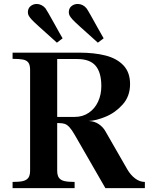

<svg xmlns="http://www.w3.org/2000/svg" viewBox="-20 -972 802 992"><path d="M284.5 -336H263V-368H367Q407 -368 438.2 -389Q469.5 -410 486.5 -446.2Q503.5 -482.5 503.5 -527Q503.5 -597.5 474 -632.2Q444.5 -667 379 -667H270V-700H389Q467.5 -700 525.8 -685Q584 -670 618 -634Q652 -598 652 -537.5Q652 -475 614.2 -432.5Q576.5 -390 526.2 -369.2Q476 -348.5 438.5 -347Q469 -345.5 491 -330.2Q513 -315 524.5 -294L638 -96.5Q654.5 -68 678.2 -50Q702 -32 728.5 -32V0H524.5L366.5 -274.5Q351 -301.5 339 -314.5Q327 -327.5 315 -331.8Q303 -336 284.5 -336ZM135.5 -90.5V-611Q135.5 -636 126.8 -648.2Q118 -660.5 99.2 -664.2Q80.5 -668 45 -668V-700H275.5V-90.5Q275.5 -66 284.5 -53.5Q293.5 -41 312.5 -36.5Q331.5 -32 365.5 -32V0H45V-32Q79.5 -32 98.5 -36.5Q117.5 -41 126.5 -53.5Q135.5 -66 135.5 -90.5ZM233 -788.5Q206 -812.5 178.8 -837.2Q151.5 -862 143.5 -871Q134 -881.5 129 -890Q124 -898.5 124 -908.5Q124 -929 137.8 -940.2Q151.5 -951.5 170 -951.5Q182.5 -951.5 194.2 -945.5Q206 -939.5 214.5 -929.5Q221 -921.5 264.5 -843Q276 -821.5 286.2 -803.8Q296.5 -786 303.5 -774L274 -751.5ZM444.5 -788.5Q417.5 -812.5 390.2 -837.2Q363 -862 355 -871Q345.5 -881.5 340.5 -890Q335.5 -898.5 335.5 -908.5Q335.5 -929 349.2 -940.2Q363 -951.5 381.5 -951.5Q394.5 -951.5 406.2 -945.8Q418 -940 426.5 -929.5Q431.5 -923.5 448.8 -892.8Q466 -862 483.5 -830.5Q513 -778 515.5 -774L485.5 -751.5Z"/></svg>

Font: Didactic
Style: Regular
Weight: 400
Designer: Tyler Finck
Foundry: Etcetera Type Co
Version: Version 3.007;FEAKit 1.0